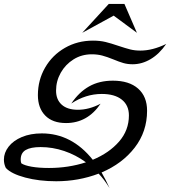

<svg xmlns="http://www.w3.org/2000/svg" viewBox="-42 -918 871 983"><path d="M809 -693Q774 -642 729.5 -615.5Q685 -589 637 -589Q612 -589 590.5 -595Q569 -601 538 -614Q506 -627 481.5 -633.5Q457 -640 428 -640Q376 -640 334.5 -614Q293 -588 269 -545.5Q245 -503 245 -454Q245 -408 274 -382Q303 -356 357 -356Q414 -356 473 -387Q406 -288 296 -288Q227 -288 189.5 -326.5Q152 -365 152 -431Q152 -508 189 -572Q226 -636 290.5 -673Q355 -710 434 -710Q470 -710 498.5 -703Q527 -696 565 -683Q601 -671 624.5 -665Q648 -659 677 -659Q739 -659 809 -693ZM711 -351Q711 -244 647.5 -162Q584 -80 478 -35Q500 3 519 45Q491 0 463 -29Q360 10 246 10Q158 10 87 -9Q16 -28 -12 -58Q-22 -78 -22 -101Q-22 -136 2 -167Q26 -198 70 -216.5Q114 -235 172 -235Q325 -235 433 -100Q517 -135 567.5 -193Q618 -251 618 -327Q618 -379 581.5 -408Q545 -437 479 -437Q397 -437 323 -388Q362 -446 414 -475.5Q466 -505 536 -505Q619 -505 665 -464.5Q711 -424 711 -351ZM398 -87Q346 -125 286.5 -145Q227 -165 166 -165Q115 -165 89.5 -150Q64 -135 64 -101Q64 -91 67 -82Q83 -71 120 -64.5Q157 -58 209 -58Q308 -58 398 -87ZM515 -898H595L659 -750L540 -838L379 -750Z"/></svg>

Font: Srisakdi
Style: Bold
Weight: 700
Designer: Cadson Demak Co.,Ltd.
Foundry: Cadson Demak Co.,Ltd.
Version: Version 1.000